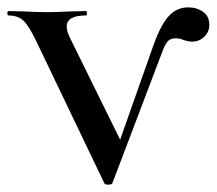

<svg xmlns="http://www.w3.org/2000/svg" viewBox="-32 -498 588 521"><path d="M536 -430Q536 -412 522.5 -398.5Q509 -385 488 -385Q481 -385 467 -389Q457 -394 444 -394Q433 -394 426 -388.5Q419 -383 412 -367L273 -1Q272 3 262 3Q252 3 251 -1L67 -385Q47 -427 32 -441.5Q17 -456 -9 -456Q-12 -456 -12 -462Q-12 -468 -9 -468L33 -467Q67 -465 96 -465Q121 -465 159 -467L201 -468Q204 -468 204 -462Q204 -456 201 -456Q149 -456 149 -426Q149 -413 158 -395L294 -119L385 -377Q405 -432 426.5 -455Q448 -478 479 -478Q502 -478 519 -466Q536 -454 536 -430Z"/></svg>

Font: Cormorant SC SemiBold
Style: Regular
Weight: 600
Designer: Christian Thalmann (Catharsis Fonts)
Version: Version 3.000